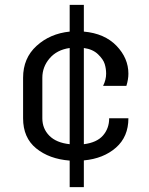

<svg xmlns="http://www.w3.org/2000/svg" viewBox="-20 -770 615 790"><path d="M266.7 -750H325V-640Q410 -632.5 459.2 -581.7Q508.3 -530.8 508.3 -466.7Q508.3 -443.3 500 -416.7H404.2Q416.7 -441.7 416.7 -466.7Q416.7 -487.5 410.8 -506.7Q405 -525.8 383.3 -546.7Q361.7 -567.5 325 -572.5V-176.7Q378.3 -183.3 403.8 -212.5Q429.2 -241.7 429.2 -283.3H508.3Q508.3 -207.5 457.1 -162.5Q405.8 -117.5 325 -110V0H266.7V-109.2Q182.5 -115.8 128.8 -159.6Q75 -203.3 75 -283.3V-450Q75 -530.8 130.4 -581.2Q185.8 -631.7 266.7 -640ZM266.7 -176.7V-572.5Q214.2 -565 184.2 -530Q154.2 -495 154.2 -450V-283.3Q154.2 -240.8 182.9 -211.7Q211.7 -182.5 266.7 -176.7Z"/></svg>

Font: BoonBaan
Style: Regular
Weight: 400
Designer: Sungsit Sawaiwan
Foundry: FontUni
Version: Version 2.0